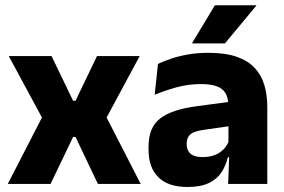

<svg xmlns="http://www.w3.org/2000/svg" viewBox="-20 -707 1092 738"><path d="M9.9 0 152.1 -276.5V-235.1L13.7 -491.4H178.2L261 -319.6H270.3L352.8 -491.4H516.9L378.9 -235.1V-276.5L520.8 0H356.3L270.3 -180.6H261L174.3 0Z M856.9 0 861.6 -123 858.1 -130.7V-284L857.2 -303.9Q857.2 -345.1 833 -364.5Q808.8 -383.8 752.3 -383.8Q702.8 -383.8 658.3 -371.4Q613.8 -359 574.5 -342.8L587.3 -461.4Q610.8 -472.5 640.2 -482.3Q669.7 -492.1 705.1 -498Q740.4 -504 780.9 -504Q845.5 -504 889.1 -489Q932.6 -474 958.5 -446.4Q984.5 -418.8 995.9 -380.6Q1007.4 -342.5 1007.4 -296.4V0ZM700.5 11.7Q626.9 11.7 589 -25.4Q551 -62.6 551 -131V-144.3Q551 -217.1 595.6 -251.7Q640.3 -286.3 737.8 -299L869.8 -316.5L878.8 -224.6L761.8 -207.7Q726.3 -202.8 712 -190.8Q697.6 -178.8 697.6 -155.4V-151.8Q697.6 -129.5 712.1 -116.4Q726.6 -103.2 758.6 -103.2Q786.5 -103.2 806.6 -111.5Q826.8 -119.8 839.9 -133.8Q853.1 -147.7 859.6 -164.4L881.1 -102.7H855.8Q848.1 -70.3 831.2 -44.5Q814.3 -18.6 782.9 -3.5Q751.6 11.7 700.5 11.7ZM806.1 -686.8H964.9V-684.9L844.6 -540.2H718.6V-541.7Z"/></svg>

Font: Anek Tamil Medium
Style: Regular
Weight: 500
Designer: Aadarsh Rajan (Tamil), Yesha Goshar (Latin)
Foundry: Ek Type
Version: Version 1.003